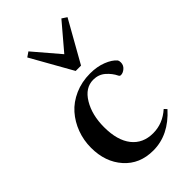

<svg xmlns="http://www.w3.org/2000/svg" viewBox="-213 -758 843 843"><g transform="rotate(-45 208.0 -337.0)"><path d="M222.7 -477.1 114.3 -669.4 136.7 -684.6 239.3 -564.5 341.3 -684.6 364.3 -669.4 255.9 -477.1ZM216.8 11.2Q132.8 11.2 82.3 -45.7Q31.7 -102.5 31.7 -190.9Q31.7 -237.3 47.4 -279.3Q63 -321.3 91.6 -353.8Q120.1 -386.2 163.8 -405.5Q207.5 -424.8 259.8 -424.8Q302.2 -424.8 335.9 -411.6Q369.6 -398.4 386.2 -378.9Q389.6 -373.5 389.6 -363.3Q389.6 -346.2 376.7 -335Q363.8 -323.7 350.6 -323.7Q343.8 -323.7 340.8 -330.1Q328.6 -355.5 305.7 -375.5Q282.7 -395.5 250 -395.5Q199.7 -395.5 168 -342.8Q136.2 -290 136.2 -214.4Q136.2 -132.3 171.6 -87.6Q207 -43 270 -43Q330.1 -43 377.9 -85.9L389.2 -73.7Q313 11.2 216.8 11.2Z"/></g></svg>

Font: Elstob 18pt Medium
Style: Regular
Weight: 500
Designer: Peter S. Baker
Version: Version 1.015